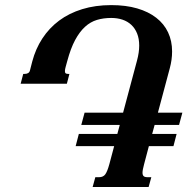

<svg xmlns="http://www.w3.org/2000/svg" viewBox="-20 -747 767 767"><path d="M294.9 -211.9H448.7L458.5 -248H304.7L317.9 -296.9H471.7L527.3 -504.9Q536.1 -537.6 536.1 -564.9Q536.1 -592.3 527.8 -613Q519.5 -633.8 504.6 -647.7Q489.7 -661.6 469.2 -668.5Q448.7 -675.3 424.3 -675.3Q393.6 -675.3 367.4 -667.5Q341.3 -659.7 319.6 -639.9Q297.9 -620.1 280 -586.9Q262.2 -553.7 248.5 -502.4L242.7 -481.4Q241.2 -475.6 240.2 -471.2Q239.3 -466.8 239.3 -463.4Q239.3 -456.5 242.4 -454.1Q245.6 -451.7 252.4 -451.7H257.3L247.1 -412.6H62.5L72.8 -451.7H77.6Q96.2 -451.7 99.6 -465.3L108.9 -501.5Q122.1 -551.8 149.2 -593.3Q176.3 -634.8 216.1 -664.6Q255.9 -694.3 308.3 -710.4Q360.8 -726.6 424.3 -726.6Q482.9 -726.6 528.1 -713.4Q573.2 -700.2 604.2 -676Q635.3 -651.9 651.4 -617.7Q667.5 -583.5 667.5 -541.5Q667.5 -508.3 658.2 -474.1L610.8 -296.9H708.5L695.3 -248H597.7L587.9 -211.9H685.5L672.9 -163.1H574.7L555.7 -91.3Q552.7 -80.1 551 -71.5Q549.3 -63 549.3 -57.1Q549.3 -47.4 554 -43.2Q558.6 -39.1 569.8 -39.1H584.5L573.7 0H350.1L360.8 -39.1H375.5Q392.6 -39.1 400.9 -51Q409.2 -63 417 -91.8L436 -163.1H282.2Z"/></svg>

Font: Arian AMU Serif
Style: Bold Italic
Weight: 700
Italic angle: -15°
Designer: Ruben Hakobyan (Tarumian)
Foundry: Ruben Hakobyan (Tarumian)
Version: Version 1.002